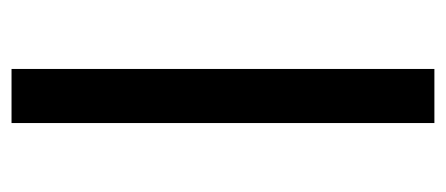

<svg xmlns="http://www.w3.org/2000/svg" viewBox="-240 -533 773 333"><g transform="rotate(90 146.5 -366.5)"><path d="M99.6 0V-733.4H193.4V0Z"/></g></svg>

Font: GenYoGothic TW TTF Regular
Style: Regular
Weight: 400
Version: Version 1.300